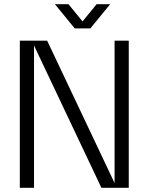

<svg xmlns="http://www.w3.org/2000/svg" viewBox="-20 -900 712 920"><path d="M75 0V-705H206L529 -23V-705H597V0H466L143 -682V0ZM338 -764 243 -880H308L393 -776H358L443 -880H508L413 -764Z"/></svg>

Font: TikTok Sans Light
Style: Regular
Weight: 300
Version: Version 4.000